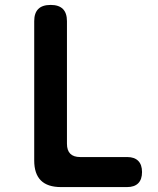

<svg xmlns="http://www.w3.org/2000/svg" viewBox="-20 -760 640 780"><path d="M228 0Q173 0 146 -27Q119 -54 119 -108V-674Q119 -707 135.5 -723.5Q152 -740 186 -740Q219 -740 235.5 -723.5Q252 -707 252 -674V-176Q252 -149 265.5 -135.5Q279 -122 306 -122H497Q526 -122 541.5 -106.5Q557 -91 557 -61Q557 -31 541.5 -15.5Q526 0 496 0Z"/></svg>

Font: Maple Mono
Style: Bold
Weight: 700
Monospace: yes
Designer: subframe7536
Version: Version 7.200